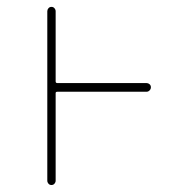

<svg xmlns="http://www.w3.org/2000/svg" viewBox="-20 -564 540 561"><path d="M118.2 -36.1V-531.2Q118.2 -536.1 121.6 -540Q125 -543.9 130.4 -543.9Q135.7 -543.9 139.2 -540Q142.6 -536.1 142.6 -531.2V-326.2Q142.6 -321.3 147.5 -321.3H408.2Q413.1 -321.3 417 -317.9Q420.9 -314.5 420.9 -309.1Q420.9 -303.7 417 -299.8Q413.1 -295.9 408.2 -295.9H147.5Q142.6 -295.9 142.6 -292V-36.1Q142.6 -31.2 139.2 -27.3Q135.7 -23.4 130.4 -23.4Q125 -23.4 121.6 -27.3Q118.2 -31.2 118.2 -36.1Z"/></svg>

Font: Rounded-L Mgen+ 2m thin
Style: Regular
Weight: 100
Designer: [Source Han Sans]
Ryoko NISHIZUKA  (kana & ideographs); Paul D. Hunt (Latin, Greek & Cyrillic); Wenlong ZHANG  (bopomofo
Version: Version 1.059.20150602